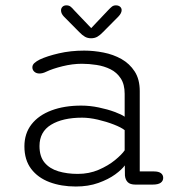

<svg xmlns="http://www.w3.org/2000/svg" viewBox="-20 -672 659 700"><path d="M474 1Q454.5 1 445.8 -7.8Q437 -16.5 435.5 -32L435 -69Q424.5 -54 399.8 -36Q375 -18 338.5 -5Q302 8 256.5 8Q203 8 160.5 -8Q118 -24 93.5 -56.5Q69 -89 69 -138.5Q69 -185.5 95 -218.8Q121 -252 167.8 -269.5Q214.5 -287 276 -287Q308 -287 340.2 -280.2Q372.5 -273.5 398 -264Q423.5 -254.5 434.5 -246.5V-330Q434.5 -364.5 420.2 -386.2Q406 -408 382.8 -419.5Q359.5 -431 332.2 -435.2Q305 -439.5 278.5 -439.5Q244.5 -439.5 208 -430.5Q171.5 -421.5 148.5 -410.5Q141.5 -407 135.2 -405.5Q129 -404 124 -404Q112.5 -404 105.2 -410.5Q98 -417 98 -426.5Q98 -435.5 105.5 -442.2Q113 -449 125 -455Q151.5 -467.5 194.5 -477.5Q237.5 -487.5 287 -487.5Q321.5 -487.5 357.2 -480.5Q393 -473.5 422.8 -456.8Q452.5 -440 471 -411.5Q489.5 -383 489.5 -340V-47H541.5Q558 -47 566.5 -40.8Q575 -34.5 575 -23.5Q575 -12.5 566 -5.8Q557 1 536 1ZM434.5 -197.5Q422 -207.5 395 -218Q368 -228.5 336.8 -235.8Q305.5 -243 279.5 -243Q208.5 -243 166.2 -217.2Q124 -191.5 124 -139.5Q124 -101.5 142.5 -79.2Q161 -57 192.8 -47.5Q224.5 -38 263.5 -38Q305 -38 339.8 -53Q374.5 -68 399.2 -88.2Q424 -108.5 434.5 -124ZM411.5 -611.5 355.5 -555Q344.5 -543.5 334.8 -538Q325 -532.5 312 -532.5Q299.5 -532.5 289.8 -538Q280 -543.5 269 -555L213 -611.5Q202.5 -622.5 202.5 -634Q202.5 -642 207.8 -647.2Q213 -652.5 222 -652.5Q231 -652.5 236.8 -648.2Q242.5 -644 250.5 -634.5L312.5 -569.5L374 -634.5Q382 -643 388 -647.8Q394 -652.5 402.5 -652.5Q412 -652.5 417.8 -647.5Q423.5 -642.5 423.5 -635Q423.5 -624 411.5 -611.5Z"/></svg>

Font: Sono ExtraLight Monospace Light
Style: Regular
Weight: 300
Version: Version 2.112